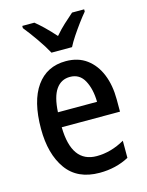

<svg xmlns="http://www.w3.org/2000/svg" viewBox="-117 -838 705 920"><g transform="rotate(-15 235.5 -378.0)"><path d="M242 -549Q303 -549 345 -518Q387 -487 409 -433Q431 -379 431 -308V-248H142Q145 -71 269 -71Q340 -71 408 -110V-25Q343 10 262 10Q152 10 98 -65.5Q44 -141 44 -266Q44 -403 96 -476Q148 -549 242 -549ZM242 -471Q198 -471 172.5 -434.5Q147 -398 143 -322H337Q336 -385 313 -428Q290 -471 242 -471ZM187 -606Q170 -638 140.5 -680.5Q111 -723 85 -755V-766H145Q189 -730 238 -675Q263 -704 285 -724Q307 -744 332 -766H392V-755Q375 -735 355.5 -708.5Q336 -682 318 -655Q300 -628 289 -606Z"/></g></svg>

Font: Noto Sans Malayalam Condensed Medium
Style: Regular
Weight: 500
Width: 3
Designer: Jelle Bosma - Monotype Design Team
Foundry: Monotype Imaging Inc.
Version: Version 2.104; ttfautohint (v1.8.4.7-5d5b)